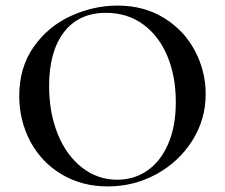

<svg xmlns="http://www.w3.org/2000/svg" viewBox="-20 -656 806 688"><path d="M49 -312Q49 -415 101 -488.5Q153 -562 234.5 -599Q316 -636 401 -636Q496 -636 568 -591.5Q640 -547 678.5 -474Q717 -401 717 -319Q717 -228 669 -152Q621 -76 540.5 -32Q460 12 366 12Q273 12 200.5 -31.5Q128 -75 88.5 -149.5Q49 -224 49 -312ZM610 -290Q610 -383 579.5 -455.5Q549 -528 492.5 -569Q436 -610 360 -610Q262 -610 209 -540.5Q156 -471 156 -348Q156 -252 187 -175.5Q218 -99 274 -55.5Q330 -12 400 -12Q460 -12 507.5 -44.5Q555 -77 582.5 -140Q610 -203 610 -290Z"/></svg>

Font: Cormorant Unicase SemiBold
Style: Regular
Weight: 600
Designer: Christian Thalmann (Catharsis Fonts)
Foundry: Catharsis Fonts
Version: Version 4.000